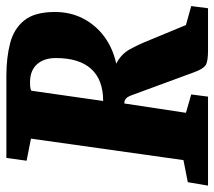

<svg xmlns="http://www.w3.org/2000/svg" viewBox="-70 -632 688 617"><g transform="rotate(-90 274.5 -324.0)"><path d="M-14 0 -3 -65 68 -79 137 -569 66 -583 75 -648H339Q397 -648 443.5 -636Q490 -624 517 -590.5Q544 -557 544 -492Q544 -442 523 -401.5Q502 -361 465 -333.5Q428 -306 378 -295Q409 -279 424.5 -250.5Q440 -222 454 -187L502 -71L563 -54L556 0H420Q384 0 372.5 -8Q361 -16 351 -43L277 -244Q272 -258 266 -263.5Q260 -269 250 -269L220 -71L279 -54L272 0ZM258 -337Q326 -337 361 -375.5Q396 -414 396 -489Q396 -527 376 -549.5Q356 -572 318 -572Q306 -572 300.5 -571Q295 -570 291 -568Z"/></g></svg>

Font: Faustina ExtraBold
Style: Italic
Weight: 800
Italic angle: -8°
Designer: Alfonso Garcia
Foundry: http://www.omnibus-type.com
Version: Version 1.200